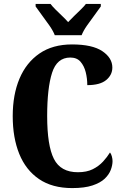

<svg xmlns="http://www.w3.org/2000/svg" viewBox="-20 -951 631 981"><path d="M349 10Q247 10 179.5 -36Q112 -82 78.5 -164.5Q45 -247 45 -358Q45 -467 79.5 -549Q114 -631 181.5 -677.5Q249 -724 348 -724Q452 -724 503 -689.5Q554 -655 554 -606Q554 -568 522.5 -542Q491 -516 426 -516Q426 -550 418 -582Q410 -614 391.5 -635.5Q373 -657 339 -657Q271 -657 246 -579Q221 -501 221 -358Q221 -207 255.5 -139Q290 -71 378 -71Q423 -71 454 -86.5Q485 -102 506.5 -125.5Q528 -149 542 -172Q548 -165 551.5 -152Q555 -139 555 -128Q555 -107 546 -83Q537 -59 515 -38Q493 -17 452.5 -3.5Q412 10 349 10ZM260 -771Q251 -794 232.5 -820.5Q214 -847 194.5 -873Q175 -899 162 -918V-931H238Q247 -919 263.5 -902.5Q280 -886 298 -869Q316 -852 328 -838Q341 -852 358.5 -869Q376 -886 393 -902.5Q410 -919 419 -931H495V-918Q482 -899 462.5 -873Q443 -847 424.5 -820.5Q406 -794 397 -771Z"/></svg>

Font: Noto Serif Thai ExtraCondensed Black
Style: Regular
Weight: 900
Width: 2
Designer: Monotype Design Team
Foundry: Monotype Imaging Inc.
Version: Version 2.002; ttfautohint (v1.8.4.7-5d5b)